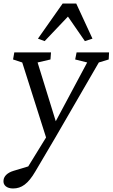

<svg xmlns="http://www.w3.org/2000/svg" viewBox="-40 -800 638 1088"><path d="M578 -503H394L386 -463L454 -446L276 -113L173 -446L246 -463L249 -503H41L34 -463L86 -446L221 -21L120 143L37 168C0 179 -18 200 -20 221C-24 250 -1 268 34 268C82 268 119 242 160 172L275 -23L520 -446L576 -463ZM175 -581 213 -567 345 -706 441 -567 484 -581 392 -780H315Z"/></svg>

Font: TPK Tissa Web
Style: Italic
Weight: 400
Italic angle: -7°
Designer: Jacques Le Bailly, Suppakit Chalermlarp | Katatrad Co.,Ltd.
Foundry: Jacques Le Bailly, Cadson Demak Co.,Ltd.
Version: Version 5.000;Glyphs 3.1.2 (3151)